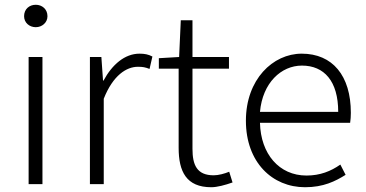

<svg xmlns="http://www.w3.org/2000/svg" viewBox="-20 -772 1533 805"><path d="M100 0H158V-533H100ZM130 -658C156 -658 179 -677 179 -704C179 -734 156 -752 130 -752C103 -752 81 -734 81 -704C81 -677 103 -658 130 -658Z M357 0H415V-358C454 -457 511 -492 558 -492C579 -492 589 -490 607 -483L619 -535C602 -544 586 -547 565 -547C503 -547 450 -501 414 -434H412L405 -533H357Z M866 13C890 13 924 4 955 -7L941 -52C922 -44 896 -37 876 -37C805 -37 787 -81 787 -148V-484H940V-533H787V-687H738L731 -533L646 -528V-484H729V-152C729 -53 761 13 866 13Z M1259 13C1336 13 1386 -12 1429 -39L1407 -82C1367 -54 1322 -36 1265 -36C1150 -36 1073 -127 1070 -257H1448C1450 -270 1451 -284 1451 -299C1451 -455 1374 -547 1245 -547C1124 -547 1011 -439 1011 -266C1011 -91 1122 13 1259 13ZM1070 -303C1081 -425 1159 -497 1246 -497C1339 -497 1398 -432 1398 -303Z"/></svg>

Font: Noto Sans CJK JP Light
Style: Regular
Weight: 300
Designer: Ryoko NISHIZUKA (kana & ideographs); Paul D. Hunt (Latin, Greek & Cyrillic); Wenlong ZHANG (bopomofo); Sandoll Communica
Foundry: Adobe Systems Incorporated
Version: Version 1.004;PS 1.004;hotconv 1.0.82;makeotf.lib2.5.63406